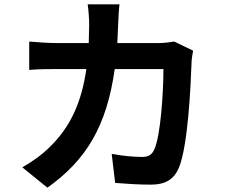

<svg xmlns="http://www.w3.org/2000/svg" viewBox="-20 -822 1040 887"><path d="M872 -588 785 -630C761 -626 735 -623 710 -623H522L526 -713C527 -737 529 -779 532 -802H385C389 -778 392 -732 392 -710L390 -623H247C209 -623 157 -626 115 -630V-499C158 -503 213 -503 247 -503H379C357 -351 307 -239 214 -147C174 -106 124 -72 83 -49L199 45C378 -82 473 -239 510 -503H735C735 -395 722 -195 693 -132C682 -108 668 -97 636 -97C597 -97 545 -102 496 -111L512 23C560 27 620 31 677 31C746 31 784 5 806 -46C849 -148 861 -427 865 -535C865 -546 869 -572 872 -588Z"/></svg>

Font: Noto Sans CJK TC
Style: Bold
Weight: 700
Designer: Ryoko NISHIZUKA 西塚涼子 (kana, bopomofo & ideographs); Paul D. Hunt (Latin, Greek & Cyrillic); Sandoll Communications 산돌커뮤니
Foundry: Adobe
Version: Version 2.004;hotconv 1.0.118;makeotfexe 2.5.65603